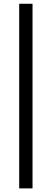

<svg xmlns="http://www.w3.org/2000/svg" viewBox="-20 -785 279 1040"><path d="M156.2 235.4H84V-764.6H156.2Z"/></svg>

Font: Segoe UI Historic
Style: Regular
Weight: 400
Foundry: Microsoft Corporation
Version: Version 1.03